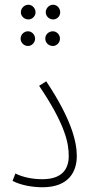

<svg xmlns="http://www.w3.org/2000/svg" viewBox="-20 -785 391 810"><path d="M100 -703C116 -703 130 -717 130 -733C130 -750 116 -765 100 -765C82 -765 68 -750 68 -733C68 -717 82 -703 100 -703ZM204 -703C221 -703 234 -717 234 -733C234 -750 221 -765 204 -765C187 -765 173 -750 173 -733C173 -717 187 -703 204 -703ZM98 -591C114 -591 128 -605 128 -622C128 -639 114 -653 98 -653C81 -653 67 -639 67 -622C67 -605 81 -591 98 -591ZM203 -591C219 -591 233 -605 233 -622C233 -639 219 -653 203 -653C185 -653 171 -639 171 -622C171 -605 185 -591 203 -591ZM33 -22C64 -5 114 5 159 5C274 5 304 -65 304 -127C304 -187 281 -283 175 -442L145 -423C258 -256 270 -178 270 -127C270 -72 242 -29 159 -29C117 -29 77 -37 45 -53Z"/></svg>

Font: Noto Sans Arabic UI Cn XLt
Style: Regular
Weight: 200
Width: 3
Designer: Monotype Design Team, Nadine Chahine and Nizar Qandah
Foundry: Monotype Imaging Inc.
Version: Version 2.010